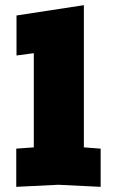

<svg xmlns="http://www.w3.org/2000/svg" viewBox="-20 -720 441 744"><path d="M43 4V-144L111 -149V-514L44 -505V-660L305 -700V-149L370 -144V4L206 -4Z"/></svg>

Font: Tektur SemiCondensed ExtraBold
Style: Regular
Weight: 800
Width: 4
Designer: Adam Jagosz
Foundry: Adam Jagosz
Version: Version 1.005;gftools[0.9.30]